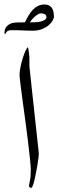

<svg xmlns="http://www.w3.org/2000/svg" viewBox="-37 -853 266 876"><path d="M140.1 -153.3Q140.1 -147.9 138.7 -134.3Q137.2 -120.6 134.3 -103.3Q131.3 -85.9 127.7 -66.9Q124 -47.9 120.4 -32.2Q116.7 -16.6 112.8 -6.3Q108.9 3.9 106 3.9Q95.2 3.9 95.2 -6.3Q95.2 -9.8 99.4 -28.1Q103.5 -46.4 103.5 -75.2Q103.5 -93.3 99.6 -130.1Q95.7 -167 90.1 -212.6Q84.5 -258.3 77.9 -307.4Q71.3 -356.4 65.4 -398.9Q59.6 -441.4 55.9 -472.4Q52.2 -503.4 52.2 -512.2Q52.2 -526.9 56.6 -548.1Q61 -569.3 67.1 -588.6Q73.2 -607.9 79.8 -622.1Q86.4 -636.2 89.8 -637.2Q91.3 -635.3 92.5 -628.9Q93.8 -622.6 94.7 -614.7Q95.7 -606.9 96.4 -598.9Q97.2 -590.8 97.2 -585.9V-549.3ZM209 -775.9Q209 -770 203.4 -759.5Q197.8 -749 185.8 -738.5Q173.8 -728 155.5 -720.5Q137.2 -712.9 112.3 -712.9Q108.4 -712.9 95.7 -713.1Q83 -713.4 67.9 -714.1Q52.7 -714.8 39.1 -715.1Q25.4 -715.3 18.6 -715.3Q9.8 -715.3 4.6 -714.1Q-0.5 -712.9 -3.4 -710.9Q-6.3 -709 -7.6 -706.3Q-8.8 -703.6 -10.3 -701.7Q-12.2 -697.8 -14.2 -697.8Q-16.6 -697.8 -16.6 -703.6Q-16.6 -708 -15.4 -714.6Q-14.2 -721.2 -10.3 -727.3Q-6.3 -733.4 0 -738.5Q6.3 -743.7 16.1 -747.1Q26.9 -750.5 44.4 -750.7Q62 -751 76.7 -751Q85.4 -769 94.2 -783.7Q103 -798.3 113.8 -809.3Q124.5 -820.3 137.5 -826.4Q150.4 -832.5 167.5 -832.5Q186 -832.5 197.5 -819.6Q209 -806.6 209 -775.9ZM174.8 -774.9Q174.8 -783.2 168 -787.6Q161.1 -792 149.4 -792Q143.6 -792 136.5 -787.8Q129.4 -783.7 122.3 -777.6Q115.2 -771.5 109.1 -764.2Q103 -756.8 99.1 -751Q109.9 -751 123.3 -751.5Q136.7 -752 147.9 -754.6Q159.2 -757.3 167 -762.2Q174.8 -767.1 174.8 -774.9Z"/></svg>

Font: Accordance
Style: Regular
Weight: 400
Version: Version 1.1 (build May 11, 2018) Miklal Software Solutions, 